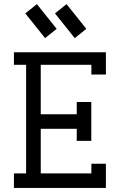

<svg xmlns="http://www.w3.org/2000/svg" viewBox="-20 -928 592 948"><path d="M259.8 -785.6 202.6 -739.7 105 -861.8 162.1 -907.7ZM406.2 -785.6 349.1 -739.7 251.5 -861.8 308.6 -907.7ZM358.9 -363.8V-424.3H430.7V-232.4H358.9V-292H181.2V-71.8H431.2V-119.6H502.9V0H48.8V-71.8H108.9V-607.9H48.8V-669.9H502.9V-560.1H431.2V-607.9H181.2V-363.8Z"/></svg>

Font: Eligible
Style: Regular
Weight: 500
Version: Version 1.1